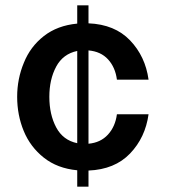

<svg xmlns="http://www.w3.org/2000/svg" viewBox="-20 -628 640 716"><path d="M69 -394Q93 -454 143.5 -493.5Q194 -533 268 -540V-608H310V-541Q408 -537 465 -477.5Q522 -418 534 -331H416Q410 -377 383 -406.5Q356 -436 310 -440V-92Q355 -96 382.5 -126Q410 -156 416 -202H534Q522 -115 465 -55.5Q408 4 310 8V68H268V7Q194 0 143.5 -40Q93 -80 68.5 -139.5Q44 -199 44 -267Q44 -334 69 -394ZM164 -267Q164 -201 189.5 -153Q215 -105 268 -94V-438Q215 -427 189.5 -379.5Q164 -332 164 -267Z"/></svg>

Font: Lopes Sans SemiBold
Style: Regular
Weight: 600
Designer: Gabriel Lam, Diego Maldonado
Foundry: TypeRant, Foresti Design
Version: Version 4.000